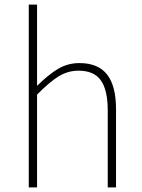

<svg xmlns="http://www.w3.org/2000/svg" viewBox="-20 -814 615 834"><path d="M105 -794H141V-560V-441Q189 -489 231.5 -514.5Q274 -540 325 -540Q406 -540 445 -490.5Q484 -441 484 -339V0H448V-334Q448 -423 418 -465Q388 -507 321 -507Q275 -507 235 -482.5Q195 -458 141 -403V0H105Z"/></svg>

Font: Merged Yaku Han JP Thin
Style: Regular
Weight: 250
Designer: Ryoko NISHIZUKA 西塚涼子 (kana, bopomofo & ideographs); Paul D. Hunt (Latin, Greek & Cyrillic); Sandoll Communications 산돌커뮤니
Foundry: Adobe
Version: Version 2.004